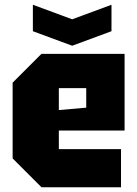

<svg xmlns="http://www.w3.org/2000/svg" viewBox="-20 -786 576 806"><path d="M33 -121V-439L154 -560H503V-238H227V-160H488V0H154ZM227 -324 342 -334V-416H227ZM448 -766V-655L283 -594L118 -655V-766L283 -705Z"/></svg>

Font: Tektur SemiCondensed ExtraBold
Style: Regular
Weight: 800
Width: 4
Designer: Adam Jagosz
Foundry: Adam Jagosz
Version: Version 1.005;gftools[0.9.30]